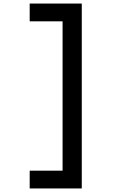

<svg xmlns="http://www.w3.org/2000/svg" viewBox="-20 -920 740 1080"><path d="M147 -900H440V140H147V40H332V-800H147Z"/></svg>

Font: Martian Mono
Style: Regular
Weight: 400
Monospace: yes
Designer: Roman Shamin
Foundry: Evil Martians
Version: Version 1.000; ttfautohint (v1.8.4.7-5d5b)